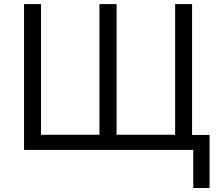

<svg xmlns="http://www.w3.org/2000/svg" viewBox="-20 -734 1077 940"><path d="M1005.9 -73.2V186.5H926.3V0H97.7V-713.9H180.7V-74.2H466.8V-713.9H550.8V-74.2H837.4V-713.9H920.4V-73.2Z"/></svg>

Font: Wonky
Style: Regular
Weight: 400
Designer: Monotype Design Team
Foundry: Monotype Imaging Inc.
Version: Version 3.000